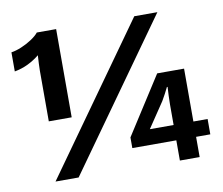

<svg xmlns="http://www.w3.org/2000/svg" viewBox="-75 -756 987 851"><g transform="rotate(-10 418.5 -330.5)"><path d="M142 -665H229V-268H126V-498Q126 -512 127 -529Q128 -546 129 -565Q106 -546 77.5 -532Q49 -518 16 -512V-598Q37 -601 62 -611.5Q87 -622 109 -636.5Q131 -651 142 -665ZM109 0 580 -661H684L213 0ZM821 -156V-87H757V4H668V-87H470V-135L636 -394H757V-156ZM561 -156H668V-249Q668 -268 669 -288Q670 -308 671 -327H668Q662 -315 653.5 -298.5Q645 -282 637 -269Z"/></g></svg>

Font: Kantumruy Pro SemiBold
Style: Regular
Weight: 600
Version: Version 1.002